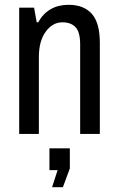

<svg xmlns="http://www.w3.org/2000/svg" viewBox="-20 -558 496 800"><path d="M396 -379V0H314V-373Q314 -424 295 -444.5Q276 -465 240 -465Q199 -465 170.5 -426Q142 -387 142 -321V0H60V-526H122L133 -465H139Q180 -538 266 -538Q329 -538 362.5 -500.5Q396 -463 396 -379ZM242 222H197L220 151H186V60H271V144Z"/></svg>

Font: Archivo Narrow
Style: Regular
Weight: 400
Designer: Hector Gatti
Foundry: Omnibus-Type
Version: Version 1.003